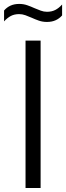

<svg xmlns="http://www.w3.org/2000/svg" viewBox="-56 -944 331 964"><path d="M72.2 0V-740H147.9V0ZM179.5 -833.8Q158.1 -833.8 139.1 -840.4Q120.2 -847 102.8 -855Q87.1 -862 71.7 -867.5Q56.2 -873.1 40.2 -873.1Q16.4 -873.1 -1.2 -864Q-18.8 -854.8 -35.6 -836.6V-891.2Q-21.8 -907.3 -3 -915.8Q15.8 -924.3 40.7 -924.3Q62.1 -924.3 81 -917.6Q99.9 -911 117.3 -903Q133 -896.4 148.5 -890.6Q164.1 -884.8 180 -884.8Q203.7 -884.8 221.6 -894Q239.4 -903.1 255.8 -921.3V-866.6Q242.4 -851.1 223.6 -842.5Q204.7 -833.8 179.5 -833.8Z"/></svg>

Font: Encode Sans SC Condensed Thin
Style: Regular
Weight: 100
Width: 3
Designer: Multiple Designers
Foundry: Impallari Type
Version: Version 3.002